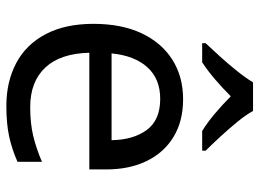

<svg xmlns="http://www.w3.org/2000/svg" viewBox="-126 -680 816 604"><g transform="rotate(90 282.0 -378.0)"><path d="M292 -546Q361 -546 410.5 -516Q460 -486 486.5 -431.5Q513 -377 513 -304V-251H146Q148 -160 192.5 -112.5Q237 -65 317 -65Q368 -65 407.5 -74.5Q447 -84 489 -102V-25Q448 -7 408 1.5Q368 10 313 10Q237 10 178.5 -21Q120 -52 87.5 -113.5Q55 -175 55 -264Q55 -352 84.5 -415Q114 -478 167.5 -512Q221 -546 292 -546ZM291 -474Q228 -474 191.5 -433.5Q155 -393 148 -321H421Q420 -389 389 -431.5Q358 -474 291 -474ZM329 -766Q341 -744 363.5 -716.5Q386 -689 410.5 -662.5Q435 -636 454 -617V-606H392Q366 -622 338 -645.5Q310 -669 283 -696Q256 -669 229 -646Q202 -623 176 -606H116V-617Q135 -637 158.5 -663Q182 -689 204 -716.5Q226 -744 239 -766Z"/></g></svg>

Font: Noto Sans Saurashtra
Style: Regular
Weight: 400
Designer: Monotype Design Team
Foundry: Monotype Imaging Inc.
Version: Version 2.001; ttfautohint (v1.8.4.7-5d5b)